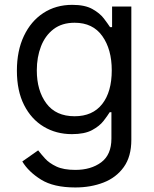

<svg xmlns="http://www.w3.org/2000/svg" viewBox="-20 -573 649 808"><path d="M296.9 215.9Q205.6 215.9 152.5 182.7Q99.4 149.5 73.9 106.5L140.6 59.7Q152 74.6 169.4 93.9Q186.8 113.3 217.2 127.7Q247.5 142 296.9 142Q362.9 142 405.9 110.1Q448.9 78.1 448.9 9.9V-100.9H441.8Q432.5 -85.9 415.7 -64.1Q398.8 -42.3 367.4 -25.4Q335.9 -8.5 282.7 -8.5Q216.6 -8.5 164.2 -39.8Q111.9 -71 81.5 -130.7Q51.1 -190.3 51.1 -275.6Q51.1 -359.4 80.6 -421.7Q110.1 -484 162.6 -518.3Q215.2 -552.6 284.1 -552.6Q337.4 -552.6 368.8 -535Q400.2 -517.4 417.1 -495.2Q433.9 -473 443.2 -458.8H451.7V-545.5H532.7V15.6Q532.7 85.9 500.9 130.1Q469.1 174.4 415.7 195.1Q362.2 215.9 296.9 215.9ZM294 -83.8Q369.7 -83.8 410 -135.1Q450.3 -186.4 450.3 -277Q450.3 -365.4 410.5 -421.3Q370.7 -477.3 294 -477.3Q240.8 -477.3 205.4 -450.3Q170.1 -423.3 152.5 -377.8Q134.9 -332.4 134.9 -277Q134.9 -191.8 175.1 -137.8Q215.2 -83.8 294 -83.8Z"/></svg>

Font: Inter Alia
Style: Regular
Weight: 400
Designer: Rasmus Andersson (Latin, Greek, Cyrillic etc.) and Evan from Shavian.info (Shavian, old style figures)
Foundry: Shavian.info
Version: Version 0.001;git-37ab20767